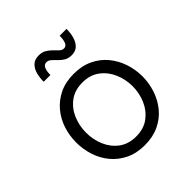

<svg xmlns="http://www.w3.org/2000/svg" viewBox="-201 -892 1047 1047"><g transform="rotate(-45 322.5 -368.0)"><path d="M387 -619Q362 -619 344.5 -629.5Q327 -640 313.5 -654.5Q300 -669 288 -679.5Q276 -690 262 -690Q244 -690 236 -672.5Q228 -655 228 -625H176Q176 -655 183 -682.5Q190 -710 208 -728Q226 -746 258 -746Q284 -746 302 -735Q320 -724 333 -710.5Q346 -697 357.5 -686Q369 -675 383 -675Q400 -675 407.5 -692.5Q415 -710 415 -741H468Q468 -710 460.5 -682.5Q453 -655 435.5 -637Q418 -619 387 -619ZM322 10Q259 10 211.5 -13Q164 -36 131.5 -75Q99 -114 83 -163.5Q67 -213 67 -265Q67 -318 83 -367Q99 -416 131.5 -455Q164 -494 211.5 -517Q259 -540 322 -540Q385 -540 433 -517Q481 -494 513 -455Q545 -416 561.5 -367Q578 -318 578 -265Q578 -213 561.5 -163.5Q545 -114 513 -75Q481 -36 433 -13Q385 10 322 10ZM322 -57Q381 -57 421 -87Q461 -117 481.5 -164.5Q502 -212 502 -265Q502 -318 481.5 -365.5Q461 -413 421 -443Q381 -473 322 -473Q263 -473 223 -443Q183 -413 163 -365.5Q143 -318 143 -265Q143 -212 163 -164.5Q183 -117 223 -87Q263 -57 322 -57Z"/></g></svg>

Font: Be Vietnam Pro Light
Style: Regular
Weight: 300
Designer: Lam Bao, Tony Le, Vietanh Nguyen
Foundry: Yellow Type Foundry
Version: Version 1.002; ttfautohint (v1.8.3)